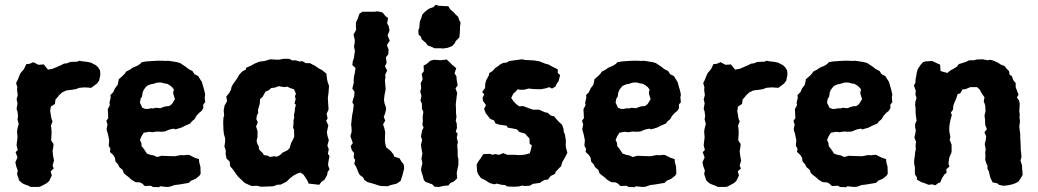

<svg xmlns="http://www.w3.org/2000/svg" viewBox="-20 -762 4324 800"><path d="M109 17 93 10 82 6 72 1 60 -10 51 -37 54 -51 47 -71 44 -86 53 -106 45 -128 54 -137 49 -157 51 -174 53 -189 51 -214 53 -227 58 -246 53 -264 55 -279 53 -297 49 -308 53 -332 49 -348 54 -366 51 -386 52 -399 47 -416 54 -430 62 -450 66 -458 73 -466 79 -473 90 -495 103 -496 119 -503 140 -492 156 -493 162 -494 180 -472 198 -475 215 -482 231 -489 247 -497 258 -498 273 -504 302 -505 311 -509 320 -507 345 -504 359 -501 380 -490 390 -480 397 -468 398 -450 393 -426 384 -414 368 -402 360 -396 333 -398 310 -396 297 -391 280 -388 263 -386 256 -385 239 -377 226 -365 219 -356 211 -347 209 -329 192 -318 189 -300 194 -269 199 -256 192 -238 194 -227 195 -207 194 -193 193 -177 203 -162 202 -148 199 -133 201 -114 205 -93 199 -72 204 -60 191 -48 196 -31 185 -8 175 1 166 6 147 16 137 17Z M617 17 609 12 583 13 573 3 563 -2 545 -3 528 -13 515 -25 508 -30 496 -40 491 -54 477 -66 472 -77 461 -89 459 -104 452 -116 438 -129 440 -142 433 -155 435 -178 430 -202 424 -223 428 -244 423 -258 431 -270 430 -291 429 -307 438 -324 436 -334 441 -354 440 -366 452 -378 459 -394 470 -408 473 -421 475 -432 489 -444 499 -454 506 -464 520 -471 533 -480 552 -488 563 -495 571 -503 589 -506 617 -508 637 -509H652L673 -508L679 -509L693 -507L718 -503L731 -499L743 -491L755 -483L766 -474L782 -466L790 -453L806 -445L815 -430L821 -421L825 -407L831 -386L835 -368L833 -357L835 -336L827 -327V-311L820 -300L810 -292L798 -279L791 -266L779 -256L772 -247L753 -239L735 -230L711 -223L703 -226L685 -222L666 -214L651 -213L633 -214L615 -211L602 -213L579 -209L570 -195L563 -179L569 -166L570 -153L579 -142L587 -130L592 -122L610 -116L619 -115L634 -108L640 -109L652 -113L677 -112L707 -111L714 -112L734 -116L745 -115L763 -117L769 -116L791 -105L809 -99L810 -86L815 -68L816 -38L811 -30L795 -17L776 -9L767 0L743 4L725 7L707 9L688 16L675 17L647 14L643 18ZM586 -308H595L611 -311L618 -310L629 -313L648 -311L660 -316L671 -319L685 -320L696 -328L701 -336L709 -349L702 -371V-380L705 -388L698 -398L687 -407L676 -413L667 -414L652 -418H636L616 -412L608 -411L592 -404L585 -396L579 -388L574 -376L572 -360L566 -351L563 -334L567 -326L573 -313Z M1119 14 1098 15 1067 16 1051 12 1029 13 1019 9 999 0 988 -11 972 -26 961 -41 949 -58 939 -69 937 -89 924 -101 920 -120 921 -134 915 -152 918 -171V-186L913 -203L911 -221L910 -252L911 -272L914 -280L912 -303L916 -323L926 -340L923 -360L933 -372L942 -387L945 -401L952 -413L960 -424L969 -437L977 -451L989 -464L1004 -472L1006 -480L1023 -487L1039 -496L1060 -505L1083 -508L1106 -515L1140 -513L1162 -517H1184L1199 -510L1210 -511L1227 -506L1240 -507L1254 -499H1271L1294 -487L1308 -477L1322 -470L1340 -455L1343 -430L1346 -418L1351 -404L1349 -377L1346 -354L1347 -336L1348 -322L1349 -306L1341 -288L1345 -268L1339 -259L1348 -240L1342 -211L1344 -198L1350 -178L1344 -155L1350 -141L1346 -121L1353 -112L1348 -86L1347 -73L1353 -57L1345 -45L1343 -33L1332 -13L1319 -4L1310 8L1285 5L1266 3L1261 -9L1245 -34L1232 -43L1219 -39L1202 -30L1187 -18L1174 -5L1150 7L1134 8ZM1104 -108 1124 -111 1134 -109 1147 -116 1157 -126 1168 -131 1178 -136 1187 -145 1191 -160 1194 -168 1203 -185 1206 -193 1205 -222 1201 -230 1203 -246V-261L1206 -271L1205 -285L1208 -297L1209 -311L1213 -325L1207 -331L1212 -349L1209 -361L1213 -372L1205 -390L1189 -395L1177 -401L1164 -399L1142 -403L1125 -397L1110 -395L1100 -386L1086 -380L1080 -369L1074 -358L1064 -350L1062 -328L1058 -315L1055 -303L1056 -291L1051 -283L1048 -266L1054 -252L1047 -235L1053 -216V-202V-192L1049 -175L1053 -161L1058 -153L1059 -142L1062 -136L1076 -123L1079 -116L1097 -113Z M1567 13 1559 11 1534 3 1512 -3 1498 -12 1493 -23 1479 -33 1473 -44 1464 -67 1456 -79 1460 -96 1454 -104 1455 -125 1446 -136 1441 -153 1450 -166 1440 -195 1445 -212V-228L1443 -242L1446 -271L1448 -286L1451 -300L1454 -325L1448 -336L1452 -351L1456 -362L1457 -380L1448 -393L1454 -417V-435L1456 -448L1459 -461L1461 -479L1448 -491L1450 -507L1455 -521L1457 -539L1459 -548L1455 -569L1458 -584V-597L1453 -618L1464 -638L1463 -652V-668L1471 -685L1477 -704L1489 -713H1511H1540L1553 -715L1574 -710L1587 -694L1597 -687L1593 -665L1600 -652L1603 -635L1595 -614L1604 -593L1592 -574L1599 -556L1598 -536L1588 -523L1591 -500L1584 -486L1593 -468L1585 -451L1586 -438L1584 -428L1585 -413L1587 -390L1582 -365L1580 -346L1582 -332L1587 -318L1589 -308L1584 -287L1579 -276L1585 -259L1576 -244L1582 -226L1585 -210L1584 -191V-172L1586 -160L1589 -148L1598 -141L1608 -133L1619 -119L1623 -109L1645 -102L1653 -88L1662 -78L1664 -60L1657 -32L1649 -8L1633 3L1605 10L1596 14Z M1790 -561 1778 -567 1763 -572 1753 -585 1737 -598 1734 -609 1724 -618 1723 -636 1727 -645 1729 -671 1735 -686 1740 -702 1754 -716 1768 -726 1787 -733 1795 -742 1808 -738 1827 -737 1848 -736 1856 -723 1870 -711 1880 -700 1889 -692 1893 -679 1899 -668 1897 -653 1896 -626 1894 -606 1879 -591 1875 -582 1864 -570 1846 -563 1827 -560 1813 -561ZM1808 17 1791 16 1781 6 1753 -4 1746 -12 1741 -31 1735 -50V-61L1740 -82L1736 -101L1740 -122L1737 -138L1734 -159L1739 -179L1734 -194L1739 -219L1745 -230L1740 -243L1742 -258L1741 -274L1744 -296L1738 -309V-330L1732 -343L1736 -362L1731 -381L1735 -394L1733 -415L1741 -432L1737 -454L1746 -465L1745 -489L1757 -495L1773 -509L1788 -513L1816 -511L1841 -514L1851 -505L1864 -492L1881 -478L1874 -457L1882 -443L1883 -428L1887 -406L1878 -394L1885 -374L1883 -362L1881 -344L1879 -328L1880 -306V-292L1882 -275L1879 -259L1883 -248L1884 -229L1879 -214L1887 -204L1883 -189L1888 -169L1885 -157L1887 -134V-111L1890 -99V-74L1887 -62L1883 -41L1885 -19L1870 -5L1857 0L1848 11L1832 12Z M2021 1 2002 -11 1984 -20 1973 -35 1968 -47 1966 -77 1975 -92 1983 -103 1994 -120 2021 -121 2032 -117 2043 -120 2059 -117 2077 -124 2094 -117H2127L2135 -116H2153L2168 -118L2187 -123L2191 -135L2196 -156L2187 -163L2186 -185L2172 -200L2168 -205L2144 -212L2134 -223L2115 -227L2096 -230L2091 -238L2059 -243L2044 -248L2039 -260L2022 -267L2016 -275L2004 -290L1997 -308L2005 -324L1992 -342L1991 -357L1998 -368L1989 -379L2001 -395L2002 -414L2006 -428L2017 -448L2018 -457L2032 -466L2044 -479L2055 -486L2063 -493L2077 -500L2090 -501L2103 -508L2119 -510L2154 -515L2169 -512L2192 -511L2207 -510L2229 -506L2251 -497L2266 -493L2280 -485L2304 -473V-458L2314 -449L2307 -423L2299 -412L2294 -401L2280 -393L2268 -399L2258 -395L2239 -391L2232 -390L2204 -391L2182 -393L2163 -388H2147L2137 -390L2130 -382L2119 -372L2110 -354L2118 -342L2130 -329L2143 -319L2160 -320L2181 -312L2201 -305H2226L2251 -294L2262 -292L2274 -281L2289 -277L2298 -266L2308 -255L2322 -242L2328 -225L2329 -213L2334 -201L2338 -175L2337 -159L2338 -148L2344 -125L2334 -106L2322 -85L2318 -69L2311 -63L2295 -46L2293 -38L2275 -29L2263 -14L2248 -12L2229 0L2216 2L2201 4L2187 12L2164 13L2157 11L2141 15L2121 16L2094 15L2084 9L2070 8L2050 3L2040 6Z M2599 17 2591 12 2565 13 2555 3 2545 -2 2527 -3 2510 -13 2497 -25 2490 -30 2478 -40 2473 -54 2459 -66 2454 -77 2443 -89 2441 -104 2434 -116 2420 -129 2422 -142 2415 -155 2417 -178 2412 -202 2406 -223 2410 -244 2405 -258 2413 -270 2412 -291 2411 -307 2420 -324 2418 -334 2423 -354 2422 -366 2434 -378 2441 -394 2452 -408 2455 -421 2457 -432 2471 -444 2481 -454 2488 -464 2502 -471 2515 -480 2534 -488 2545 -495 2553 -503 2571 -506 2599 -508 2619 -509H2634L2655 -508L2661 -509L2675 -507L2700 -503L2713 -499L2725 -491L2737 -483L2748 -474L2764 -466L2772 -453L2788 -445L2797 -430L2803 -421L2807 -407L2813 -386L2817 -368L2815 -357L2817 -336L2809 -327V-311L2802 -300L2792 -292L2780 -279L2773 -266L2761 -256L2754 -247L2735 -239L2717 -230L2693 -223L2685 -226L2667 -222L2648 -214L2633 -213L2615 -214L2597 -211L2584 -213L2561 -209L2552 -195L2545 -179L2551 -166L2552 -153L2561 -142L2569 -130L2574 -122L2592 -116L2601 -115L2616 -108L2622 -109L2634 -113L2659 -112L2689 -111L2696 -112L2716 -116L2727 -115L2745 -117L2751 -116L2773 -105L2791 -99L2792 -86L2797 -68L2798 -38L2793 -30L2777 -17L2758 -9L2749 0L2725 4L2707 7L2689 9L2670 16L2657 17L2629 14L2625 18ZM2568 -308H2577L2593 -311L2600 -310L2611 -313L2630 -311L2642 -316L2653 -319L2667 -320L2678 -328L2683 -336L2691 -349L2684 -371V-380L2687 -388L2680 -398L2669 -407L2658 -413L2649 -414L2634 -418H2618L2598 -412L2590 -411L2574 -404L2567 -396L2561 -388L2556 -376L2554 -360L2548 -351L2545 -334L2549 -326L2555 -313Z M2972 17 2956 10 2945 6 2935 1 2923 -10 2914 -37 2917 -51 2910 -71 2907 -86 2916 -106 2908 -128 2917 -137 2912 -157 2914 -174 2916 -189 2914 -214 2916 -227 2921 -246 2916 -264 2918 -279 2916 -297 2912 -308 2916 -332 2912 -348 2917 -366 2914 -386 2915 -399 2910 -416 2917 -430 2925 -450 2929 -458 2936 -466 2942 -473 2953 -495 2966 -496 2982 -503 3003 -492 3019 -493 3025 -494 3043 -472 3061 -475 3078 -482 3094 -489 3110 -497 3121 -498 3136 -504 3165 -505 3174 -509 3183 -507 3208 -504 3222 -501 3243 -490 3253 -480 3260 -468 3261 -450 3256 -426 3247 -414 3231 -402 3223 -396 3196 -398 3173 -396 3160 -391 3143 -388 3126 -386 3119 -385 3102 -377 3089 -365 3082 -356 3074 -347 3072 -329 3055 -318 3052 -300 3057 -269 3062 -256 3055 -238 3057 -227 3058 -207 3057 -193 3056 -177 3066 -162 3065 -148 3062 -133 3064 -114 3068 -93 3062 -72 3067 -60 3054 -48 3059 -31 3048 -8 3038 1 3029 6 3010 16 3000 17Z M3480 17 3472 12 3446 13 3436 3 3426 -2 3408 -3 3391 -13 3378 -25 3371 -30 3359 -40 3354 -54 3340 -66 3335 -77 3324 -89 3322 -104 3315 -116 3301 -129 3303 -142 3296 -155 3298 -178 3293 -202 3287 -223 3291 -244 3286 -258 3294 -270 3293 -291 3292 -307 3301 -324 3299 -334 3304 -354 3303 -366 3315 -378 3322 -394 3333 -408 3336 -421 3338 -432 3352 -444 3362 -454 3369 -464 3383 -471 3396 -480 3415 -488 3426 -495 3434 -503 3452 -506 3480 -508 3500 -509H3515L3536 -508L3542 -509L3556 -507L3581 -503L3594 -499L3606 -491L3618 -483L3629 -474L3645 -466L3653 -453L3669 -445L3678 -430L3684 -421L3688 -407L3694 -386L3698 -368L3696 -357L3698 -336L3690 -327V-311L3683 -300L3673 -292L3661 -279L3654 -266L3642 -256L3635 -247L3616 -239L3598 -230L3574 -223L3566 -226L3548 -222L3529 -214L3514 -213L3496 -214L3478 -211L3465 -213L3442 -209L3433 -195L3426 -179L3432 -166L3433 -153L3442 -142L3450 -130L3455 -122L3473 -116L3482 -115L3497 -108L3503 -109L3515 -113L3540 -112L3570 -111L3577 -112L3597 -116L3608 -115L3626 -117L3632 -116L3654 -105L3672 -99L3673 -86L3678 -68L3679 -38L3674 -30L3658 -17L3639 -9L3630 0L3606 4L3588 7L3570 9L3551 16L3538 17L3510 14L3506 18ZM3449 -308H3458L3474 -311L3481 -310L3492 -313L3511 -311L3523 -316L3534 -319L3548 -320L3559 -328L3564 -336L3572 -349L3565 -371V-380L3568 -388L3561 -398L3550 -407L3539 -413L3530 -414L3515 -418H3499L3479 -412L3471 -411L3455 -404L3448 -396L3442 -388L3437 -376L3435 -360L3429 -351L3426 -334L3430 -326L3436 -313Z M3816 -492 3826 -503 3835 -506 3864 -508 3885 -498 3897 -493 3899 -466 3927 -458 3941 -469 3952 -475 3967 -484 3975 -495 3992 -500 4004 -504 4019 -511H4038L4049 -514L4074 -515L4094 -511L4106 -513L4118 -510L4140 -500L4148 -494L4165 -487L4176 -474L4184 -466L4187 -450L4196 -445L4202 -428L4212 -416V-399L4216 -388L4224 -368L4217 -356L4226 -343L4229 -329L4227 -299L4229 -284L4228 -273L4230 -256L4227 -234L4229 -218L4231 -205V-187L4232 -172L4233 -154V-139L4235 -124L4236 -107L4232 -93L4238 -75L4239 -58L4241 -34L4234 -21L4224 -6L4212 1L4198 6L4181 10L4160 12L4142 8L4136 2L4116 -2L4107 -20L4103 -35L4101 -46L4094 -60L4095 -70L4089 -83L4085 -97L4086 -110L4085 -125L4087 -140L4083 -162L4087 -177L4089 -194L4082 -211L4092 -224L4085 -241L4084 -266L4082 -281L4086 -296V-310L4085 -323L4079 -340L4082 -356L4067 -379L4063 -388L4051 -399H4023L4004 -391L3990 -389L3981 -373L3970 -370L3965 -353L3958 -337L3952 -322L3951 -305L3942 -293L3946 -282L3941 -266L3936 -240L3935 -222L3936 -211L3940 -191L3937 -179L3945 -159V-139V-128L3936 -107L3934 -97L3932 -80L3936 -68L3923 -57L3924 -42L3915 -35L3906 -21L3897 -1L3891 0L3877 10L3864 6L3849 8L3832 1L3819 -3L3800 -14L3801 -22L3792 -36V-65L3789 -80V-94L3792 -115L3793 -127L3796 -140L3795 -158L3797 -171L3790 -189L3793 -202L3796 -218L3793 -231V-246L3799 -259L3796 -281L3795 -293V-309L3793 -326L3794 -338L3799 -354L3794 -369L3796 -383L3788 -406L3794 -417L3795 -433L3798 -447L3800 -460L3804 -474Z"/></svg>

Font: Winky Rough SemiBold
Style: Regular
Weight: 600
Designer: Simon Atzbach
Foundry: typofactur
Version: Version 1.206; ttfautohint (v1.8.4.7-5d5b)